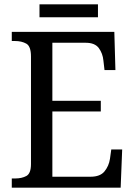

<svg xmlns="http://www.w3.org/2000/svg" viewBox="-20 -860 618 880"><path d="M34 0V-42H49Q80 -42 101 -53.5Q122 -65 122 -108V-601Q122 -648 100.5 -660Q79 -672 49 -672H34V-714H504L509 -539H459L454 -582Q451 -615 433 -639.5Q415 -664 373 -664H220V-398H442V-349H220V-50H395Q439 -50 459 -74.5Q479 -99 484 -132L490 -175H540L533 0ZM161 -781V-840H429V-781Z"/></svg>

Font: Noto Serif SemiCondensed
Style: Regular
Weight: 400
Width: 4
Designer: Monotype Design Team
Foundry: Monotype Imaging Inc.
Version: Version 2.013